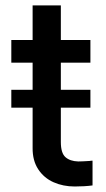

<svg xmlns="http://www.w3.org/2000/svg" viewBox="-20 -677 390 704"><path d="M21.5 -347.7H99.6V-447.3H21.5V-530.3H99.6V-657.2H203.1V-530.3H311.5V-447.3H203.1V-347.7H311.5V-282.2H203.1V-156.2Q203.1 -115.7 220 -100.8Q236.8 -85.9 266.6 -85Q280.3 -85 309.6 -86.9Q312.5 -87.9 319.3 -87.9V2.9Q290 6.8 253.9 6.8Q211.4 6.8 176.3 -8.8Q141.1 -24.4 120.1 -56.4Q99.1 -88.4 99.6 -134.8V-282.2H21.5Z"/></svg>

Font: Pretendard Std Medium
Style: Regular
Weight: 500
Designer: Base glyphs from Inter by Rasmus Andersson; Hangeul glyphs from Noto Sans CJK(Source Han Sans) by Jang Soo-young and Kan
Foundry: Kil Hyung-jin
Version: Version 1.309